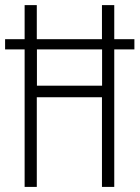

<svg xmlns="http://www.w3.org/2000/svg" viewBox="-21 -734 548 754"><path d="M75.7 0V-540H-1V-580.1H75.7V-713.9H123.5V-580.1H379.4V-713.9H427.7V-580.1H506.8V-540H427.7V0H379.4V-352.1H123.5V0ZM124 -397.5H379.9V-540H124Z"/></svg>

Font: Open Sans Condensed Light
Style: Regular
Weight: 300
Width: 3
Designer: Monotype Design Team
Foundry: Monotype Imaging Inc.
Version: Version 3.003; ttfautohint (v1.8.4)